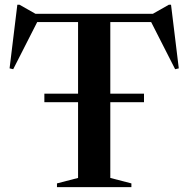

<svg xmlns="http://www.w3.org/2000/svg" viewBox="-20 -772 777 792"><path d="M163 -350.5V-385.5H302V-681H133.5L34.5 -486.5L19.5 -490L51.5 -752.5H60.5L126.5 -715H610.5L676.5 -752.5H685.5L717.5 -490L702.5 -486.5L603.5 -681H435V-385.5H574V-350.5H435V-38L522 -15.5V0H215V-15.5L302 -38V-350.5Z"/></svg>

Font: Newsreader Display Medium
Style: Regular
Weight: 500
Designer: Hugues Gentile
Foundry: Production Type
Version: Version 1.001